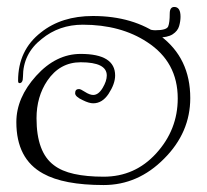

<svg xmlns="http://www.w3.org/2000/svg" viewBox="-20 -496 594 552"><path d="M278 36Q163 36 104 3Q27 -39 27 -145Q27 -215 84 -278Q141 -341 212 -341Q311 -341 311 -279Q311 -255 292 -226Q274 -199 248 -199Q236 -199 218 -208Q196 -218 196 -228Q196 -240 207 -240Q212 -240 224 -232Q238 -223 248 -223Q263 -223 275 -243Q287 -263 287 -279Q287 -317 212 -317Q152 -317 116 -264Q85 -218 85 -156Q85 -58 135 -21Q157 -4 193 4Q229 12 278 12Q368 12 429 -55Q491 -123 491 -213Q491 -318 403 -375Q327 -425 218 -425Q150 -425 100 -384Q46 -342 46 -275Q46 -257 36 -257Q32 -257 32 -264Q32 -352 98 -403Q157 -450 247 -450Q363 -450 441 -393Q527 -329 527 -214Q527 -115 452 -40Q377 36 278 36ZM432 -388Q422 -388 415 -389Q408 -390 399 -396Q393 -401 393 -405V-407Q393 -417 397 -415Q415 -409 426 -409Q459 -409 463.5 -420Q468 -431 468 -457Q468 -476 481 -476Q499 -476 499 -448Q499 -435 495 -421Q491 -407 476.5 -397.5Q462 -388 432 -388Z"/></svg>

Font: Ole
Style: Regular
Weight: 400
Designer: Robert E. Leuschke
Foundry: Robert E. Leuschke
Version: Version 1.010; ttfautohint (v1.8.3)